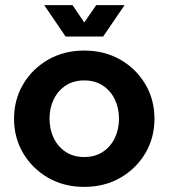

<svg xmlns="http://www.w3.org/2000/svg" viewBox="-20 -720 660 752"><path d="M310 12Q231 12 169 -23.5Q107 -59 71 -119.5Q35 -180 35 -255Q35 -330 71 -390.5Q107 -451 169 -486.5Q231 -522 310 -522Q389 -522 451 -486.5Q513 -451 549 -390.5Q585 -330 585 -255Q585 -180 549 -119.5Q513 -59 451 -23.5Q389 12 310 12ZM310 -105Q352 -105 382.5 -125Q413 -145 429.5 -179Q446 -213 446 -255Q446 -297 429.5 -331Q413 -365 382.5 -385Q352 -405 310 -405Q268 -405 237.5 -385Q207 -365 190.5 -331Q174 -297 174 -255Q174 -213 190.5 -179Q207 -145 237.5 -125Q268 -105 310 -105ZM237 -577 153 -700H264L310 -632L357 -700H468L384 -577Z"/></svg>

Font: MuseoModerno Thin SemiBold
Style: Regular
Weight: 600
Version: Version 1.003